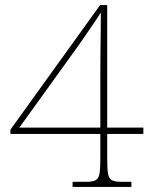

<svg xmlns="http://www.w3.org/2000/svg" viewBox="-20 -734 599 754"><path d="M265 0V-20H318Q343 -20 355 -26Q367 -32 370.5 -51Q374 -70 374 -108V-208H21V-225L373 -714H401V-233H543V-208H401V-108Q401 -70 404.5 -51Q408 -32 420 -26Q432 -20 457 -20H496V0ZM56 -233H374V-449Q374 -478 374.5 -521.5Q375 -565 375.5 -609.5Q376 -654 376 -685Q371 -676 357 -655.5Q343 -635 325 -608.5Q307 -582 289 -556.5Q271 -531 257 -512Z"/></svg>

Font: Noto Serif Bengali Thin
Style: Regular
Weight: 250
Version: Version 2.003